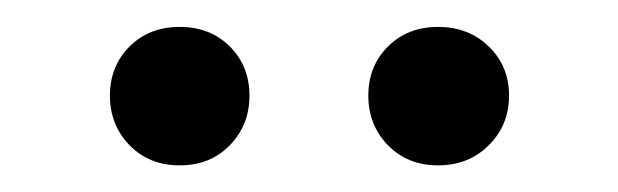

<svg xmlns="http://www.w3.org/2000/svg" viewBox="-20 -636 457 142"><path d="M304 -513.7Q281.5 -513.7 266.9 -528.6Q252.4 -543.5 252.4 -565.3Q252.4 -587.1 266.9 -601.6Q281.5 -616.1 304 -616.1Q326.6 -616.1 341.5 -601.6Q356.5 -587.1 356.5 -565.3Q356.5 -543.5 341.5 -528.6Q326.6 -513.7 304 -513.7ZM112.9 -513.7Q90.3 -513.7 75.8 -528.6Q61.3 -543.5 61.3 -565.3Q61.3 -587.1 75.8 -601.6Q90.3 -616.1 112.9 -616.1Q135.5 -616.1 150 -601.6Q164.5 -587.1 164.5 -565.3Q164.5 -543.5 150 -528.6Q135.5 -513.7 112.9 -513.7Z"/></svg>

Font: Playfair 12pt
Style: Regular
Weight: 400
Designer: Claus Eggers Sørensen
Foundry: Claus Eggers Sørensen
Version: Version 2.000;gftools[0.9.28]